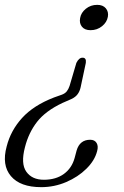

<svg xmlns="http://www.w3.org/2000/svg" viewBox="-37 -617 512 792"><path d="M295.5 -256.5Q292 -240.5 283.2 -228.5Q274.5 -216.5 257.5 -208.5L221 -192.5Q151 -159.5 116 -114.5Q81 -69.5 66 -10Q48 58 71.5 91.2Q95 124.5 144 124.5Q193.5 124.5 226.5 100.5Q259.5 76.5 271 34L279 4Q292 -40.5 335 -40.5Q353.5 -40.5 361.5 -27.2Q369.5 -14 363.5 7Q353.5 45.5 319.2 79.2Q285 113 236 134Q187 155 133 155Q46.5 155 8 109.5Q-30.5 64 -9.5 -13Q7 -78.5 54.2 -130.5Q101.5 -182.5 186 -215L217 -226Q231 -231 238.2 -240Q245.5 -249 250 -262.5L278 -357.5Q288.5 -379 303.5 -379Q320 -379 317 -357.5ZM364 -597Q387.5 -597 399.5 -582.8Q411.5 -568.5 408 -548Q404 -525 383.8 -508.8Q363.5 -492.5 336.5 -492.5Q312.5 -492.5 301 -506.8Q289.5 -521 293.5 -542.5Q297 -564.5 317 -580.8Q337 -597 364 -597Z"/></svg>

Font: Fraunces 9pt Light
Style: Italic
Weight: 300
Italic angle: -16°
Version: Version 1.000;[0bf87f6ff]